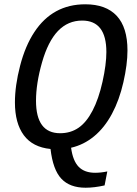

<svg xmlns="http://www.w3.org/2000/svg" viewBox="-20 -689 640 898"><path d="M312.5 2Q320.8 63.5 348.1 91.3Q375.5 119.1 424.8 119.1Q451.7 119.1 481.9 112.8L469.2 178.2Q421.4 189 380.4 189Q306.6 189 267.1 147Q227.5 105 216.3 7.8Q132.8 -0.5 91.3 -56.6Q49.8 -112.8 49.8 -210Q49.8 -288.1 74 -381.3Q98.1 -474.6 140.9 -539.3Q183.6 -604 243.2 -636.5Q302.7 -668.9 378.9 -668.9Q475.6 -668.9 525.9 -615Q576.2 -561 576.2 -453.1Q576.2 -388.2 557.1 -304.4Q538.1 -220.7 503.4 -156.2Q468.8 -91.8 420.4 -51.8Q372.1 -11.7 312.5 2ZM477.5 -445.8Q477.5 -592.8 364.3 -592.8Q297.9 -592.8 251.2 -544.2Q204.6 -495.6 176.5 -397Q148.4 -298.3 148.4 -217.8Q148.4 -65.9 261.2 -65.9Q310.1 -65.9 347.2 -91.3Q384.3 -116.7 412.8 -171.4Q441.4 -226.1 459.5 -306.9Q477.5 -387.7 477.5 -445.8Z"/></svg>

Font: Cousine
Style: Italic
Weight: 400
Italic angle: -12°
Monospace: yes
Designer: Steve Matteson
Foundry: Monotype Imaging Inc.
Version: Version 1.21